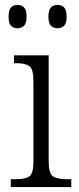

<svg xmlns="http://www.w3.org/2000/svg" viewBox="-20 -761 320 781"><path d="M24 0V-32H42Q82 -32 99 -43.5Q116 -55 116 -103V-432Q116 -480 99.5 -492Q83 -504 46 -504H37V-536H178V-105Q178 -56 195 -44Q212 -32 253 -32H270V0ZM214 -646Q198 -646 187.5 -656Q177 -666 177 -693Q177 -721 187.5 -731Q198 -741 214 -741Q230 -741 240.5 -731Q251 -721 251 -693Q251 -666 240.5 -656Q230 -646 214 -646ZM51 -646Q35 -646 25 -656Q15 -666 15 -693Q15 -721 25 -731Q35 -741 51 -741Q67 -741 77.5 -731Q88 -721 88 -693Q88 -666 77.5 -656Q67 -646 51 -646Z"/></svg>

Font: Noto Serif Tamil SemiCondensed Light
Style: Italic
Weight: 300
Width: 4
Italic angle: -12°
Designer: Indian Type Foundry, Tom Grace, and the Monotype Design Team
Foundry: Monotype Imaging Inc.
Version: Version 2.003; ttfautohint (v1.8.4.7-5d5b)